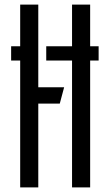

<svg xmlns="http://www.w3.org/2000/svg" viewBox="-20 -820 480 840"><path d="M28.7 -617.7H132.2V-555.3H28.7ZM182.3 -617.7H411.5V-555.3H182.3ZM68.3 0V-800H147.5V0ZM113.3 -366.7V-438.2H260.6L241.5 -366.7ZM295.2 0V-800H374.4V0Z"/></svg>

Font: Big Shoulders Stencil Text Thin
Style: Regular
Weight: 100
Designer: Patric King
Foundry: XO Type Co
Version: Version 2.001